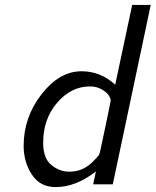

<svg xmlns="http://www.w3.org/2000/svg" viewBox="-20 -742 627 773"><path d="M75.2 -154.8Q75.2 -270 147.2 -362.5Q219.2 -455.1 308.1 -455.1Q385.3 -455.1 443.8 -400.9L512.2 -722.2H586.9L434.1 0H355L366.2 -51.8Q285.2 11.2 204.1 11.2Q141.1 11.2 108.2 -39.3Q75.2 -89.8 75.2 -154.8ZM153.8 -167Q153.8 -105 186.5 -77.9Q219.2 -50.8 259.8 -50.8Q315.9 -50.8 356.9 -94.2Q375 -112.3 378.4 -118.2Q381.8 -124 384.8 -140.1Q425.8 -332 425.8 -337.9Q425.8 -344.7 418.5 -356.9Q411.1 -369.1 390.6 -381.6Q370.1 -394 341.8 -394Q266.6 -394 210.2 -328.6Q153.8 -263.2 153.8 -167Z"/></svg>

Font: CMU Sans Serif
Style: Oblique
Weight: 500
Italic angle: -12°
Version: Version 0.7.0